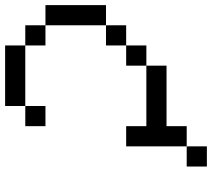

<svg xmlns="http://www.w3.org/2000/svg" viewBox="-58 -750 809 732"><g transform="rotate(90 346.0 -384.5)"><path d="M538.5 -692.3V-769.2H615.4V-692.3ZM153.8 0V-76.9H384.6V0ZM76.9 -76.9V-153.8H153.8V-76.9ZM384.6 -76.9V-153.8H461.5V-76.9ZM0 -153.8V-384.6H76.9V-153.8ZM76.9 -384.6V-461.5H153.8V-384.6ZM153.8 -461.5V-538.5H230.8V-461.5ZM461.5 -461.5V-692.3H538.5V-461.5ZM230.8 -538.5V-615.4H461.5V-538.5Z"/></g></svg>

Font: Mintsoda - Lime Green 13x16
Style: Regular
Weight: 400
Designer: Mintsoda-15
Version: Version 1.0